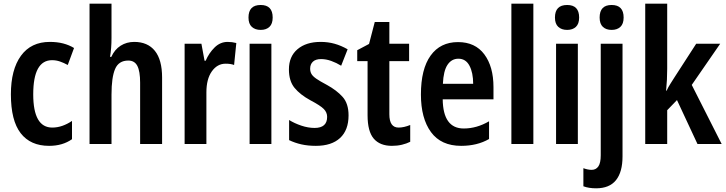

<svg xmlns="http://www.w3.org/2000/svg" viewBox="-20 -780 3930 1040"><path d="M246 10Q145 10 92 -58.5Q39 -127 39 -269Q39 -403 93.5 -478Q148 -553 250 -553Q290 -553 322.5 -544.5Q355 -536 381 -520L347 -428Q325 -440 304.5 -447Q284 -454 262 -454Q160 -454 160 -269Q160 -89 263 -89Q291 -89 318 -98.5Q345 -108 370 -125V-26Q319 10 246 10Z M584 -760V-575Q584 -518 576 -472H583Q601 -512 633.5 -532.5Q666 -553 707 -553Q780 -553 819 -504.5Q858 -456 858 -360V0H739V-332Q739 -394 724 -423Q709 -452 675 -452Q623 -452 603.5 -406.5Q584 -361 584 -268V0H465V-760Z M1213 -553Q1237 -553 1260 -547L1248 -428Q1230 -435 1202 -435Q1157 -435 1127.5 -393.5Q1098 -352 1098 -280V0H980V-543H1071L1088 -451H1094Q1112 -493 1142.5 -523Q1173 -553 1213 -553Z M1392 -753Q1457 -753 1457 -685Q1457 -651 1439.5 -634.5Q1422 -618 1392 -618Q1362 -618 1344 -634.5Q1326 -651 1326 -685Q1326 -753 1392 -753ZM1450 -543V0H1332V-543Z M1868 -155Q1868 -75 1822 -32.5Q1776 10 1691 10Q1648 10 1612.5 2Q1577 -6 1546 -21V-130Q1575 -112 1612 -99.5Q1649 -87 1684 -87Q1752 -87 1752 -147Q1752 -171 1734 -189.5Q1716 -208 1661 -237Q1606 -267 1575.5 -304Q1545 -341 1545 -404Q1545 -474 1591.5 -513.5Q1638 -553 1717 -553Q1757 -553 1792.5 -543Q1828 -533 1863 -513L1828 -424Q1802 -440 1774 -450Q1746 -460 1719 -460Q1690 -460 1675 -446Q1660 -432 1660 -408Q1660 -392 1667 -379.5Q1674 -367 1693.5 -353.5Q1713 -340 1749 -321Q1804 -291 1836 -255Q1868 -219 1868 -155Z M2139 -89Q2168 -89 2202 -103V-12Q2182 -2 2157 4Q2132 10 2103 10Q2038 10 2004.5 -29Q1971 -68 1971 -156V-449H1915V-508L1979 -542L2010 -661H2089V-543H2196V-449H2089V-161Q2089 -89 2139 -89Z M2461 -552Q2554 -552 2603.5 -485.5Q2653 -419 2653 -308V-242H2378Q2380 -84 2492 -84Q2562 -84 2629 -123V-27Q2565 10 2478 10Q2369 10 2314.5 -64.5Q2260 -139 2260 -268Q2260 -406 2312.5 -479Q2365 -552 2461 -552ZM2463 -462Q2426 -462 2404 -429Q2382 -396 2379 -326H2543Q2543 -386 2523 -424Q2503 -462 2463 -462Z M2869 0H2750V-760H2869Z M3052 -753Q3117 -753 3117 -685Q3117 -651 3099.5 -634.5Q3082 -618 3052 -618Q3022 -618 3004 -634.5Q2986 -651 2986 -685Q2986 -753 3052 -753ZM3110 -543V0H2992V-543Z M3228 -685Q3228 -753 3293 -753Q3358 -753 3358 -685Q3358 -651 3340.5 -634.5Q3323 -618 3293 -618Q3263 -618 3245.5 -634.5Q3228 -651 3228 -685ZM3209 240Q3169 240 3140 229V131Q3164 140 3185 140Q3208 140 3221 121.5Q3234 103 3234 61V-543H3352V67Q3352 152 3316.5 196Q3281 240 3209 240Z M3594 -760V-408Q3594 -378 3592.5 -348Q3591 -318 3588 -289H3591Q3599 -307 3611.5 -326.5Q3624 -346 3634 -362L3751 -543H3881L3727 -320L3889 0H3758L3647 -238L3594 -183V0H3475V-760Z"/></svg>

Font: Avrile Sans Condensed SemiBold
Style: Regular
Weight: 600
Width: 3
Designer: Monotype Design Team
Foundry: Monotype Imaging Inc.
Version: Version 2.001;September 10, 2019;FontCreator 11.5.0.2425 64-